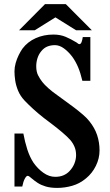

<svg xmlns="http://www.w3.org/2000/svg" viewBox="-20 -899 540 939"><path d="M200.2 -878.9H301.8L429.2 -751H352.1L251 -814L149.9 -751H73.2ZM241.2 -730Q274.9 -730 301.3 -718.8Q327.6 -707.5 348.1 -694.8Q355 -691.4 359.6 -687.3Q364.3 -683.1 368.2 -683.1Q375 -683.1 378.9 -693.1Q382.8 -703.1 384.8 -717.8H421.9V-503.9H382.8Q374 -541.5 362.1 -570.1Q350.1 -598.6 333 -622.1Q313.5 -647.5 292 -662.8Q270.5 -678.2 249 -678.2Q228 -678.2 211.4 -671.4Q194.8 -664.6 182.1 -648.9Q169.4 -633.8 163.3 -614.5Q157.2 -595.2 157.2 -575.2Q157.2 -548.8 166 -531.2Q174.8 -513.7 187 -498Q197.8 -484.4 216.6 -467.5Q235.4 -450.7 263.2 -431.2L300.8 -403.8Q320.8 -389.6 343.5 -372.3Q366.2 -355 386 -337.9Q405.8 -320.8 417 -306.2Q443.4 -273.4 455.1 -238Q466.8 -202.6 466.8 -163.1Q466.8 -124.5 449 -88.1Q431.2 -51.8 400.9 -26.9Q370.1 -1 333.5 9.5Q296.9 20 259.8 20Q227.5 20 204.3 13.2Q181.2 6.3 165.3 -3.9Q149.4 -14.2 138.2 -23.9Q128.9 -31.7 124 -35.4Q119.1 -39.1 115.2 -39.1Q108.9 -39.1 101.3 -25.1Q93.8 -11.2 88.9 13.2H50.8V-246.1H94.2Q101.6 -205.6 113.5 -168.2Q125.5 -130.9 144 -103Q165 -73.2 192.6 -53.7Q220.2 -34.2 250 -34.2Q272.9 -34.2 290 -41.5Q307.1 -48.8 318.8 -61Q335.4 -78.1 343.8 -98.9Q352.1 -119.6 352.1 -140.1Q352.1 -162.6 344.7 -180.4Q337.4 -198.2 324.2 -213.9Q309.1 -231 283.9 -252.2Q258.8 -273.4 232.9 -293L194.8 -321.8Q165 -345.2 141.1 -367.2Q117.2 -389.2 100.1 -407.2Q79.1 -429.7 68.6 -455.1Q58.1 -480.5 54.4 -505.1Q50.8 -529.8 50.8 -549.8Q50.8 -569.8 56.6 -590.6Q62.5 -611.3 71.5 -629.6Q80.6 -647.9 89.8 -661.1Q114.7 -694.3 154.3 -712.2Q193.8 -730 241.2 -730Z"/></svg>

Font: BIZ UDMincho
Style: Bold
Weight: 700
Monospace: yes
Designer: TypeBank Co., Ltd.
Foundry: Morisawa Inc.
Version: Version 1.06